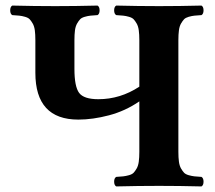

<svg xmlns="http://www.w3.org/2000/svg" viewBox="-20 -667 773 689"><path d="M106.9 -522.9Q106.9 -543.5 105 -558.1Q103 -572.8 97.4 -582.5Q91.8 -592.3 86.4 -597.9Q81.1 -603.5 69.8 -606.7Q58.6 -609.9 49.6 -610.8Q40.5 -611.8 23.9 -612.8Q16.6 -617.2 16.6 -629.9Q16.6 -642.6 23.9 -647Q104 -645 178.2 -645Q250 -645 330.1 -647Q337.4 -642.6 337.4 -629.9Q337.4 -617.2 330.1 -612.8Q313.5 -611.8 304.4 -610.8Q295.4 -609.9 284.2 -606.7Q272.9 -603.5 267.6 -597.9Q262.2 -592.3 256.6 -582.5Q251 -572.8 249 -558.1Q247.1 -543.5 247.1 -522.9V-419.9Q247.1 -356.4 263.9 -333.7Q280.8 -311 333 -311Q411.6 -311 480 -356V-522.9Q480 -543.5 478 -558.1Q476.1 -572.8 470.5 -582.5Q464.8 -592.3 459.5 -597.9Q454.1 -603.5 442.9 -606.7Q431.6 -609.9 422.6 -610.8Q413.6 -611.8 397 -612.8Q389.6 -617.2 389.6 -629.9Q389.6 -642.6 397 -647Q477.1 -645 550.8 -645Q623 -645 703.1 -647Q710.4 -642.6 710.4 -629.9Q710.4 -617.2 703.1 -612.8Q686.5 -611.8 677.5 -610.8Q668.5 -609.9 657.2 -606.7Q646 -603.5 640.6 -597.9Q635.3 -592.3 629.6 -582.5Q624 -572.8 622.1 -558.1Q620.1 -543.5 620.1 -522.9V-122.1Q620.1 -101.6 622.1 -86.9Q624 -72.3 629.6 -62.5Q635.3 -52.7 640.6 -47.1Q646 -41.5 657.2 -38.3Q668.5 -35.2 677.5 -34.2Q686.5 -33.2 703.1 -32.2Q710.4 -27.8 710.4 -15.1Q710.4 -2.4 703.1 2Q623 0 550.8 0Q477.1 0 397 2Q389.6 -2.4 389.6 -15.1Q389.6 -27.8 397 -32.2Q413.6 -33.2 422.6 -34.2Q431.6 -35.2 442.9 -38.3Q454.1 -41.5 459.5 -47.1Q464.8 -52.7 470.5 -62.5Q476.1 -72.3 478 -86.9Q480 -101.6 480 -122.1V-303.2Q429.7 -268.6 371.1 -253.2Q312.5 -237.8 261.2 -237.8Q106.9 -237.8 106.9 -405.8Z"/></svg>

Font: Common Serif
Style: Bold
Weight: 700
Designer: Philipp H. Poll, Khaled Hosny
Foundry: Stefan Peev, Context Ltd.
Version: Version 1.026